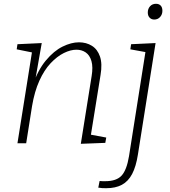

<svg xmlns="http://www.w3.org/2000/svg" viewBox="-20 -755 898 1012"><path d="M406 3 463 -354Q471 -402 462 -433Q453 -464 432 -478.5Q411 -493 383 -493Q352 -493 316.5 -475.5Q281 -458 247 -422Q213 -386 187.5 -329.5Q162 -273 149 -196L118 0H72L152 -502L167 -475L68 -495L72 -522L200 -528L163 -317L150 -299Q179 -385 221.5 -436Q264 -487 310 -509.5Q356 -532 396 -532Q435 -532 464.5 -513.5Q494 -495 507 -457Q520 -419 510 -360L457 -31L438 -49L540 -30L535 -2ZM498 234 505 199Q513 200 520.5 200Q528 200 535 200Q594 200 621 170.5Q648 141 660 68L748 -490L755 -479L667 -495L671 -522L800 -528L707 59Q697 123 676.5 162Q656 201 622.5 219Q589 237 540 237Q528 237 518.5 236.5Q509 236 498 234ZM793 -652Q778 -652 768.5 -662Q759 -672 759 -689Q759 -709 771 -722Q783 -735 802 -735Q818 -735 827 -725.5Q836 -716 836 -698Q836 -679 824 -665.5Q812 -652 793 -652Z"/></svg>

Font: Bitter Thin Light
Style: Italic
Weight: 300
Italic angle: -9°
Version: Version 2.002